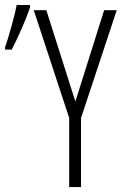

<svg xmlns="http://www.w3.org/2000/svg" viewBox="-20 -755 491 775"><path d="M0.5 -564.9Q11.7 -595.7 27.3 -652.3Q41.5 -703.1 47.4 -734.9H101.1V-724.6Q88.9 -688.5 68.8 -642.6Q46.4 -591.3 27.3 -554.7H0.5ZM284.2 -345.2 400.4 -713.9H451.2L307.1 -278.8V0H259.3V-278.8L116.2 -713.9H167Z"/></svg>

Font: Germano
Style: Regular
Weight: 300
Width: 3
Foundry: Ascender Corporation
Version: Version 1.10; ttfautohint (v1.5)